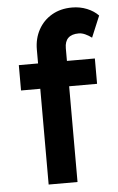

<svg xmlns="http://www.w3.org/2000/svg" viewBox="-53 -778 503 815"><g transform="rotate(-5 198.5 -370.0)"><path d="M121 0V-408H39V-516H121V-575Q121 -622 141.5 -659.5Q162 -697 199 -718.5Q236 -740 285 -740Q319 -740 348.5 -728Q378 -716 397 -696L359 -605Q346 -615 331.5 -621.5Q317 -628 304 -628Q244 -628 244 -570V-516H363V-408H244V0Z"/></g></svg>

Font: Readex Pro Medium
Style: Regular
Weight: 500
Designer: Bonnie Shaver-Troup, Thomas Jockin
Foundry: Lexend
Version: Version 1.204; ttfautohint (v1.8.4.7-5d5b)